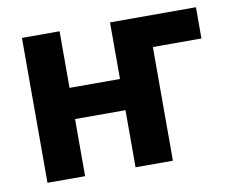

<svg xmlns="http://www.w3.org/2000/svg" viewBox="-64 -611 839 692"><g transform="rotate(-10 355.5 -265.0)"><path d="M693.4 -416H515.6V0H378.9V-209H194.3V0H56.6V-530.3H194.3V-323.2H378.9V-530.3H693.4Z"/></g></svg>

Font: Pretendard GOV
Style: Bold
Weight: 700
Designer: Base glyphs from Inter by Rasmus Andersson; Hangeul glyphs from Noto Sans CJK(Source Han Sans) by Jang Soo-young and Kan
Foundry: Kil Hyung-jin
Version: Version 1.309